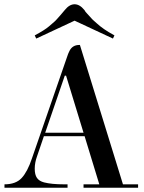

<svg xmlns="http://www.w3.org/2000/svg" viewBox="-20 -881 676 901"><path d="M376 -834Q380 -826 389 -817Q398 -808 405.5 -799Q413 -790 418.5 -785.5Q424 -781 433 -772.5Q442 -764 450 -758Q458 -752 469 -744Q486 -732 517 -715L510 -700L330 -784L150 -700L143 -715Q190 -740 209.5 -757Q229 -774 234.5 -778.5Q240 -783 250 -794.5Q260 -806 262 -808Q264 -810 274 -822L284 -834Q306 -861 330 -861Q354 -861 376 -834ZM154 -148Q143 -118 143 -89.5Q143 -61 153.5 -46Q164 -31 187 -25Q222 -16 280 -16H297V0H1V-16Q54 -16 81.5 -45.5Q109 -75 130 -138L293 -609Q300 -631 306 -642Q320 -670 352 -670H355L557 -16H628V0H372V-16H446L377 -242H186ZM284 -526 192 -258H372L290 -526Z"/></svg>

Font: Elsie Swash Caps
Style: Regular
Weight: 400
Designer: Alejandro Inler
Foundry: Alejandro Inler
Version: 1.003